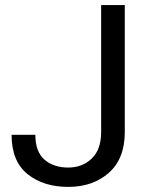

<svg xmlns="http://www.w3.org/2000/svg" viewBox="-20 -731 592 761"><path d="M380.9 -207.5V-710.9H474.6V-207.5Q474.6 -102.1 411.4 -46.1Q348.1 9.8 250.5 9.8Q152.3 9.8 89.1 -41Q25.9 -91.8 25.9 -196.8H120.1Q120.1 -129.4 156.5 -98.1Q192.9 -66.9 250.5 -66.9Q306.2 -66.9 343.5 -102.5Q380.9 -138.2 380.9 -207.5Z"/></svg>

Font: RobotoDEMO
Style: Regular
Weight: 400
Designer: Christian Robertson
Foundry: Google
Version: Version 2.136